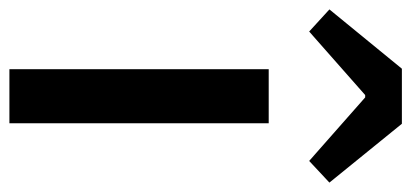

<svg xmlns="http://www.w3.org/2000/svg" viewBox="-293 -621 874 408"><g transform="rotate(90 144.0 -417.0)"><path d="M87 0H202V-551H87ZM-40 -680 7 -637 142 -756H147L282 -637L328 -680L203 -834H86Z"/></g></svg>

Font: Noto Sans CJK HK Medium
Style: Regular
Weight: 500
Designer: Ryoko NISHIZUKA 西塚涼子 (kana, bopomofo & ideographs); Paul D. Hunt (Latin, Greek & Cyrillic); Sandoll Communications 산돌커뮤니
Foundry: Adobe
Version: Version 2.004;hotconv 1.0.118;makeotfexe 2.5.65603